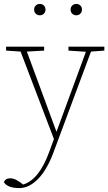

<svg xmlns="http://www.w3.org/2000/svg" viewBox="-40 -704 552 979"><path d="M369.5 -634Q361 -626 349 -626Q337 -626 328.5 -634Q320 -642 320 -655Q320 -668 328.5 -676Q337 -684 349 -684Q361 -684 369.5 -676Q378 -668 378 -655Q378 -642 369.5 -634ZM183.5 -634Q175 -626 163 -626Q151 -626 142.5 -634Q134 -642 134 -655Q134 -668 142.5 -676Q151 -684 163 -684Q175 -684 183.5 -676Q192 -668 192 -655Q192 -642 183.5 -634ZM492 -466V-446L424 -441L232 75Q199 163 153.5 209Q108 255 59 255Q-2 255 -20 225Q-13 205 13 205Q35 205 65 227L78 237Q159 212 210 73L235 5L65 -441L-9 -446V-466H185V-446L97 -441L248 -32L398 -440L309 -446V-466Z"/></svg>

Font: TypoPRO Source Serif Pro
Style: Regular
Weight: 200
Designer: Frank Grießhammer
Foundry: Adobe Systems Incorporated
Version: Version 1.017;PS (version unavailable);hotconv 1.0.79;makeot